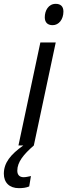

<svg xmlns="http://www.w3.org/2000/svg" viewBox="-88 -757 350 999"><path d="M186 -626C218 -626 242 -656 242 -697C242 -723 228 -737 202 -737C164 -737 145 -702 145 -667C145 -640 160 -626 186 -626ZM8 0H33C-33 47 -68 90 -68 147C-68 193 -39 222 10 222C30 222 48 220 64 213L73 159C59 162 46 165 35 165C14 165 2 153 2 131C2 86 35 46 88 0L202 -536H122Z"/></svg>

Font: Noto Sans Condensed
Style: Italic
Weight: 400
Width: 3
Italic angle: -12°
Designer: Monotype Design Team
Foundry: Monotype Imaging Inc.
Version: Version 2.013